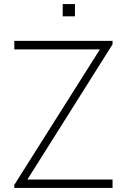

<svg xmlns="http://www.w3.org/2000/svg" viewBox="-20 -920 621 940"><path d="M287 -840V-900H347V-840ZM50 0V-15L469 -678H50V-720H531V-703L114 -41H531V0Z"/></svg>

Font: Manrope
Style: Regular
Weight: 400
Designer: Mikhail Sharanda
Foundry: Mikhail Sharanda
Version: Version 4.503